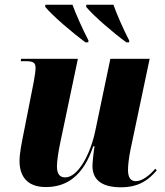

<svg xmlns="http://www.w3.org/2000/svg" viewBox="-20 -786 703 816"><path d="M343 -606H355L356 -614C332 -660 302 -727 288 -766H173L172 -757C204 -718 289 -646 343 -606ZM517 -606H529V-614C505 -660 476 -726 462 -766H347L346 -757C378 -718 462 -646 517 -606ZM494 10C573 10 614 -24 646 -62L640 -69C617 -42 585 -16 557 -16C535 -16 524 -32 524 -64C524 -85 528 -116 534 -147L616 -536H449L385 -230C364 -129 311 -32 257 -32C234 -32 222 -47 222 -79C222 -101 228 -141 236 -179L311 -536H70L68 -526H89C125 -526 131 -517 131 -497C131 -485 129 -468 123 -436L79 -213C72 -178 63 -134 63 -102C63 -43 90 9 175 9C265 9 335 -40 376 -164H382C379 -151 373 -97 373 -81C373 -33 399 10 494 10Z"/></svg>

Font: Noto Serif Display SemiCondensed ExtraBold
Style: Italic
Weight: 800
Width: 4
Italic angle: -12°
Designer: Monotype Design Team
Foundry: Monotype Imaging Inc.
Version: Version 2.009